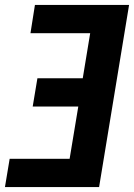

<svg xmlns="http://www.w3.org/2000/svg" viewBox="-20 -755 541 775"><path d="M0 0 19 -114H261L296 -325H112L131 -439H314L344 -621H103L121 -735H501L380 0Z"/></svg>

Font: Iosevka SS04 Heavy
Style: Italic
Weight: 900
Italic angle: -9°
Monospace: yes
Designer: Belleve Invis
Foundry: Belleve Invis
Version: Version 19.0.0; ttfautohint (v1.8.4)